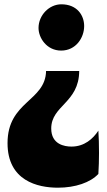

<svg xmlns="http://www.w3.org/2000/svg" viewBox="-20 -680 499 892"><path d="M194 -350C191 -209 15 -210 15 -15C15 160 155 192 249 192C330 192 400 168 437 128C439 93 440 67 440 31C440 -7 439 -44 437 -73C412 -35 372 1 312 1C280 1 218 -9 218 -83C218 -190 347 -202 348 -350ZM264 -445C333 -445 371 -505 371 -559C371 -609 338 -660 265 -660C208 -660 159 -609 159 -550C159 -504 197 -445 264 -445Z"/></svg>

Font: Ranchers
Style: Regular
Weight: 400
Designer: Pablo Impallari, Brenda Gallo
Foundry: Pablo Impallari, Brenda Gallo
Version: Version 1.000